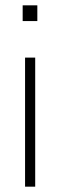

<svg xmlns="http://www.w3.org/2000/svg" viewBox="-20 -700 226 720"><path d="M65 -621V-680H120V-621ZM74 0V-484H112V0Z"/></svg>

Font: Nunito Sans 12pt ExtraLight Condensed
Style: Regular
Weight: 200
Width: 3
Version: Version 3.101;gftools[0.9.27]